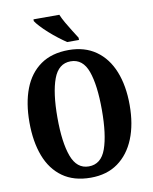

<svg xmlns="http://www.w3.org/2000/svg" viewBox="-100 -1005 867 1089"><g transform="rotate(-10 333.5 -460.5)"><path d="M334 10Q237 10 172.5 -36Q108 -82 76.5 -165Q45 -248 45 -359Q45 -470 76.5 -552Q108 -634 172.5 -679.5Q237 -725 335 -725Q427 -725 491.5 -679.5Q556 -634 589 -551.5Q622 -469 622 -358Q622 -247 588.5 -164.5Q555 -82 491 -36Q427 10 334 10ZM334 -55Q405 -55 433.5 -135Q462 -215 462 -358Q462 -501 433.5 -580.5Q405 -660 335 -660Q265 -660 235.5 -580.5Q206 -501 206 -358Q206 -215 235.5 -135Q265 -55 334 -55ZM335 -771Q314 -785 288.5 -804.5Q263 -824 238.5 -846Q214 -868 195.5 -888Q177 -908 169 -921V-931H318Q327 -909 342.5 -882Q358 -855 374.5 -829Q391 -803 403 -784V-771Z"/></g></svg>

Font: Noto Serif Ethiopic ExtraCondensed ExtraBold
Style: Regular
Weight: 800
Width: 2
Designer: Monotype Design Team
Foundry: Monotype Imaging Inc.
Version: Version 2.102; ttfautohint (v1.8.4.7-5d5b)